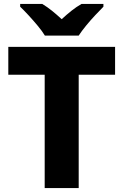

<svg xmlns="http://www.w3.org/2000/svg" viewBox="-20 -951 624 971"><path d="M206 0V-573H22V-714H562V-573H378V0ZM207 -771Q193 -794 170.5 -821Q148 -848 124.5 -873.5Q101 -899 82 -917V-931H194Q220 -915 243 -896.5Q266 -878 292 -854Q318 -878 342 -897Q366 -916 392 -931H503V-917Q486 -900 462 -874.5Q438 -849 415.5 -821.5Q393 -794 378 -771Z"/></svg>

Font: Noto Sans Symbols ExtraBold
Style: Regular
Weight: 800
Version: Version 2.002